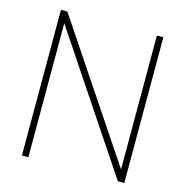

<svg xmlns="http://www.w3.org/2000/svg" viewBox="-104 -796 849 891"><g transform="rotate(15 320.5 -350.0)"><path d="M572 0V-700H541V-57L111 -700H80V0H111V-644L541 0Z"/></g></svg>

Font: Advent Pro
Style: ExtraLight
Weight: 250
Designer: Andreas Kalpakidis
Foundry: Andreas Kalpakidis
Version: Version 2.002 2007